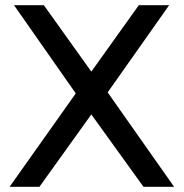

<svg xmlns="http://www.w3.org/2000/svg" viewBox="-20 -720 708 740"><path d="M34 -700H149L332 -444L515 -700H632L395 -364L651 0H533L332 -279L132 0H17L272 -360Z"/></svg>

Font: Montserrat Z Med
Style: Regular
Weight: 500
Designer: Julieta Ulanovsky
Foundry: Julieta Ulanovsky
Version: Version 8.000